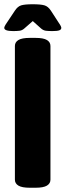

<svg xmlns="http://www.w3.org/2000/svg" viewBox="-26 -880 308 902"><path d="M114 2Q77 2 60.5 -8Q44 -18 44 -36V-664Q44 -682 60.5 -692Q77 -702 114 -702H141Q178 -702 194.5 -692Q211 -682 211 -664V-36Q211 -18 194.5 -8Q178 2 141 2ZM36 -734Q-6 -734 -6 -749Q-6 -752 -3.5 -757.5Q-1 -763 6 -773L44 -830Q57 -850 74 -855Q91 -860 128 -860Q165 -860 182.5 -855Q200 -850 213 -830L250 -773Q257 -763 259.5 -757.5Q262 -752 262 -749Q262 -741 252.5 -737.5Q243 -734 220 -734Q203 -734 190 -735.5Q177 -737 166 -747L128 -781L88 -746Q78 -737 65.5 -735.5Q53 -734 36 -734Z"/></svg>

Font: Asap Condensed ExtraBold
Style: Regular
Weight: 800
Width: 3
Designer: Pablo Cosgaya
Foundry: Omnibus-Type
Version: Version 3.001; ttfautohint (v1.8.4.7-5d5b)